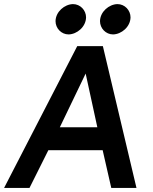

<svg xmlns="http://www.w3.org/2000/svg" viewBox="-103 -917 749 937"><path d="M534 -832C534 -867 506 -897 470 -897C429 -896 386 -860 385 -814C385 -779 413 -749 449 -749C490 -750 533 -786 534 -832ZM317 -832C317 -867 289 -897 253 -897C212 -896 169 -860 168 -814C168 -779 196 -749 232 -749C273 -750 316 -786 317 -832ZM189 -296 315 -558 372 -296ZM-83 0H41L133 -184H398L440 0H563L399 -692H274Z"/></svg>

Font: Cantarell
Style: BoldOblique
Weight: 700
Italic angle: -8°
Designer: Dave Crossland
Version: Version 0.024